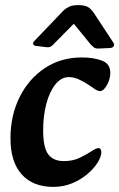

<svg xmlns="http://www.w3.org/2000/svg" viewBox="-20 -716 467 752"><path d="M189 16Q109 16 65 -33Q21 -82 21 -174Q21 -264 57 -336Q93 -408 156 -449.5Q219 -491 300 -491Q347 -491 379.5 -478.5Q412 -466 412 -431Q412 -415 406 -398.5Q400 -382 390.5 -370.5Q381 -359 372 -359Q367 -359 359.5 -362.5Q352 -366 347 -370Q337 -377 321 -387.5Q305 -398 286.5 -406Q268 -414 249 -414Q220 -414 197 -385.5Q174 -357 161.5 -309.5Q149 -262 149 -206Q149 -138 169 -111.5Q189 -85 230 -85Q264 -85 290 -97Q316 -109 339 -124Q348 -130 354.5 -133Q361 -136 366 -136Q371 -136 374 -131.5Q377 -127 377 -121Q377 -103 362.5 -79.5Q348 -56 322 -34Q296 -12 262 2Q228 16 189 16ZM115 -556Q108 -549 110 -543Q112 -537 122 -536L164 -531Q172 -530 177.5 -533Q183 -536 187 -540L269 -623L336 -541Q341 -536 347.5 -530.5Q354 -525 369 -526L412 -528Q422 -529 425.5 -535.5Q429 -542 424 -549L349 -663Q336 -683 322.5 -689.5Q309 -696 286 -696Q264 -696 250.5 -689.5Q237 -683 228 -674Z"/></svg>

Font: Alkatra Medium
Style: Regular
Weight: 500
Designer: Suman Bhandary
Version: Version 1.100;gftools[0.9.22]